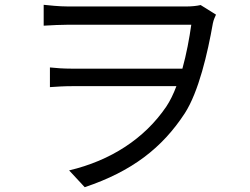

<svg xmlns="http://www.w3.org/2000/svg" viewBox="-20 -738 1040 800"><path d="M162 -718V-631C199 -633 233 -635 265 -635H777C769 -578 757 -513 740 -452H277C246 -452 215 -454 188 -457V-375C218 -377 246 -379 280 -379H715C703 -347 689 -318 673 -294C582 -160 441 -69 268 -28L333 42C530 -24 656 -122 750 -266C808 -356 845 -516 867 -641C870 -656 876 -668 880 -677L816 -717C799 -713 777 -711 755 -711H265C224 -711 183 -716 162 -718Z"/></svg>

Font: Microsoft YaHei
Style: Regular
Weight: 400
Designer: Ryoko NISHIZUKA 西塚涼子 (kana, bopomofo & ideographs); Paul D. Hunt (Latin, Greek & Cyrillic); Sandoll Communications 산돌커뮤니
Foundry: Adobe
Version: Version 2.001;hotconv 1.0.111;makeotfexe 2.5.65597